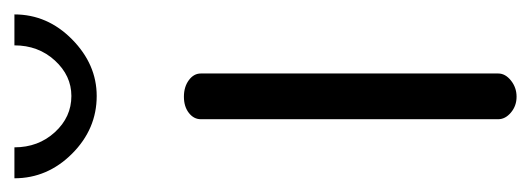

<svg xmlns="http://www.w3.org/2000/svg" viewBox="-282 -494 754 273"><g transform="rotate(-90 95.5 -357.0)"><path d="M-21 -714H23Q23 -680 44.5 -656.5Q66 -633 96 -633Q125 -633 146.5 -656.5Q168 -680 168 -714H212Q212 -667 176.5 -632Q141 -597 96 -597Q49 -597 14 -632Q-21 -667 -21 -714ZM63 -26V-449Q63 -459 72 -466Q81 -473 95 -473Q109 -473 118.5 -466Q128 -459 128 -449V-26Q128 -16 118 -8Q108 0 95 0Q82 0 72.5 -8Q63 -16 63 -26Z"/></g></svg>

Font: Terminal Dosis
Style: Regular
Weight: 400
Designer: Edgar Tolentino, Pablo Impallari, Igino Marini
Foundry: Edgar Tolentino, Pablo Impallari, Igino Marini
Version: Version 1.007